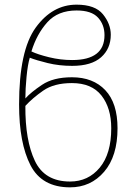

<svg xmlns="http://www.w3.org/2000/svg" viewBox="-20 -795 568 825"><path d="M309 -750Q373 -750 401 -719.5Q429 -689 429 -644Q429 -537 290 -537Q240 -537 191 -549Q142 -561 115 -574Q138 -649 183.5 -699.5Q229 -750 309 -750ZM108 -547Q136 -536 185 -524Q234 -512 290 -512Q373 -512 414.5 -549Q456 -586 456 -646Q456 -692 422.5 -733.5Q389 -775 309 -775Q205 -775 133.5 -676.5Q62 -578 62 -346Q62 -180 111 -85Q160 10 281 10Q370 10 427.5 -57Q485 -124 485 -244Q485 -352 432.5 -407.5Q380 -463 289 -463Q209 -463 160.5 -430.5Q112 -398 89 -372Q89 -412 94 -464.5Q99 -517 108 -547ZM281 -15Q172 -15 130 -103.5Q88 -192 89 -340Q119 -373 165.5 -405.5Q212 -438 289 -438Q374 -438 416 -384.5Q458 -331 458 -244Q458 -134 408.5 -74.5Q359 -15 281 -15Z"/></svg>

Font: Noto Sans UI Thin
Style: Regular
Weight: 250
Designer: Monotype Design Team
Foundry: Monotype Imaging Inc.
Version: Version 1.901